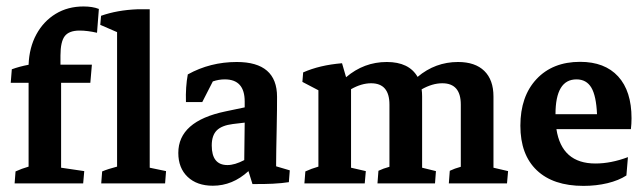

<svg xmlns="http://www.w3.org/2000/svg" viewBox="-20 -576 2024 603"><path d="M25.9 0 28.8 -37.6Q47.9 -46.4 69.8 -52.7V-315.9H13.7L17.1 -358.4Q41 -367.2 69.8 -372.6Q71.8 -426.8 94.2 -468Q116.7 -509.3 154.8 -532.5Q192.9 -555.7 242.2 -555.7Q271 -555.7 290.5 -547.9L284.7 -473.1Q254.4 -480 230 -480Q196.8 -480 183.3 -462.4Q169.9 -444.8 169.9 -401.4V-373H268.6L263.7 -315.9H171.9V-49.3L244.6 -38.6L241.2 0ZM297.9 0 300.8 -37.6Q319.3 -45.4 347.7 -52.7V-475.1L294.9 -498L297.4 -526.4Q348.1 -544.4 412.1 -546.9H450.2V-49.3L501.5 -38.6L498.5 0Z M648.4 7.3Q598.6 7.3 569.3 -20.5Q540 -48.3 540 -95.7Q540 -195.3 688 -226.1L748.5 -238.8V-257.3Q748.5 -326.7 686 -326.7Q667 -326.7 648.4 -320.3L615.2 -255.4H564Q562.5 -303.2 569.8 -342.3Q640.1 -381.3 723.6 -381.3Q850.1 -381.3 850.1 -272Q850.1 -258.3 849.9 -230Q849.6 -201.7 848.9 -168.7Q848.1 -135.7 847.7 -107.4Q847.2 -79.1 847.2 -64.5V-53.7L890.1 -41L887.2 -3.9Q844.2 2.9 772.9 2L760.3 -38.6Q710.4 7.3 648.4 7.3ZM645 -119.1Q645 -57.6 694.3 -57.6Q717.3 -57.6 747.1 -73.2Q747.1 -102.5 747.8 -132.8Q748.5 -163.1 748.5 -190.9L711.4 -186.5Q676.3 -182.1 660.6 -166.3Q645 -150.4 645 -119.1Z M936 0 939 -37.6Q958 -46.4 980 -52.7V-292.5L929.7 -318.8L932.1 -348.6Q983.9 -371.6 1054.2 -377.4L1066.9 -333.5Q1123 -381.3 1194.8 -381.3Q1264.6 -381.3 1291.5 -334.5Q1347.2 -381.3 1418.5 -381.3Q1472.2 -381.3 1501 -353.3Q1529.8 -325.2 1529.8 -272.9V-49.3L1575.7 -38.6L1572.3 0H1389.6L1392.6 -39.6Q1407.7 -46.9 1427.2 -52.2V-247.6Q1427.2 -314.5 1369.1 -314.5Q1337.9 -314.5 1304.2 -295.4Q1305.7 -285.2 1305.7 -273.4V-49.3L1349.1 -38.6L1346.2 0H1165.5L1168.5 -39.6Q1183.6 -46.9 1203.1 -52.2V-247.6Q1203.1 -314.5 1145.5 -314.5Q1115.2 -314.5 1082.5 -295.9V-49.3L1128.9 -38.6L1125.5 0Z M1812.5 7.8Q1717.3 7.8 1665.8 -41.3Q1614.3 -90.3 1614.3 -181.2Q1614.3 -273.4 1665 -327.6Q1715.8 -381.8 1801.8 -381.8Q1879.4 -381.8 1921.4 -335.9Q1963.4 -290 1963.4 -204.6Q1963.4 -197.3 1962.9 -187.3Q1962.4 -177.2 1961.4 -170.4H1727.5Q1744.1 -62.5 1850.1 -62.5Q1898.9 -62.5 1952.1 -82.5L1947.3 -24.9Q1923.3 -9.3 1887.9 -0.7Q1852.5 7.8 1812.5 7.8ZM1790.5 -326.7Q1724.6 -326.7 1724.6 -217.3H1855Q1852.5 -274.9 1837.2 -300.8Q1821.8 -326.7 1790.5 -326.7Z"/></svg>

Font: Markazi Text SemiBold
Style: Regular
Weight: 600
Designer: Borna Izadpanah (Arabic designer), Fiona Ross (Arabic design director) and Florian Runge (Latin designer)
Foundry: Borna Izadpanah and Florian Runge
Version: Version 1.001; ttfautohint (v1.8.3)